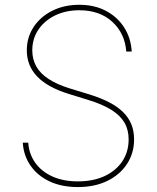

<svg xmlns="http://www.w3.org/2000/svg" viewBox="-20 -758 645 790"><path d="M300.3 11.7Q233.9 11.7 184.3 -11.5Q134.8 -34.7 106 -75.9Q77.1 -117.2 73.7 -170.9H96.2Q99.6 -123.5 125.5 -87.6Q151.4 -51.8 196 -31.7Q240.7 -11.7 300.3 -11.7Q363.3 -11.7 410.2 -33.4Q457 -55.2 483.2 -94.2Q509.3 -133.3 509.3 -184.6Q509.3 -223.6 492.2 -253.2Q475.1 -282.7 438.7 -305.7Q402.3 -328.6 343.3 -346.7L261.2 -372.1Q175.3 -398.9 132.8 -443.4Q90.3 -487.8 90.3 -550.8Q90.3 -604.5 118.4 -647Q146.5 -689.5 195.3 -713.9Q244.1 -738.3 306.2 -738.3Q368.7 -738.3 415.8 -713.4Q462.9 -688.5 490.7 -645.3Q518.6 -602.1 522 -545.9H499.5Q494.1 -620.1 442.4 -668Q390.6 -715.8 306.2 -715.8Q251 -715.8 207 -694.6Q163.1 -673.3 137.9 -636Q112.8 -598.6 112.8 -550.8Q112.8 -514.2 129.4 -484.6Q146 -455.1 180.2 -432.9Q214.4 -410.6 266.1 -394.5L349.1 -369.1Q396 -354.5 430.4 -336.4Q464.8 -318.4 487.3 -295.9Q509.8 -273.4 520.8 -245.8Q531.7 -218.3 531.7 -184.6Q531.7 -127.9 502.7 -83.5Q473.6 -39.1 421.6 -13.7Q369.6 11.7 300.3 11.7Z"/></svg>

Font: Inter 16pt Thin
Style: Regular
Weight: 250
Version: Version 4.001;git-66647c0bb